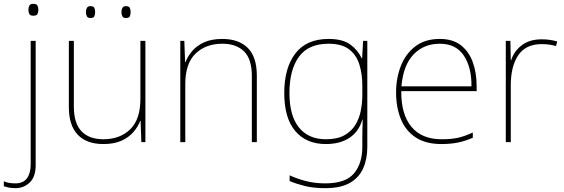

<svg xmlns="http://www.w3.org/2000/svg" viewBox="-70 -741 2941 1001"><path d="M78 -690Q78 -702 83 -711.5Q88 -721 103 -721Q121 -721 125.5 -711.5Q130 -702 130 -690Q130 -677 125.5 -668Q121 -659 103 -659Q88 -659 83 -668Q78 -677 78 -690ZM11 240Q-8 240 -23 237Q-38 234 -50 230V204Q-35 211 -19.5 213Q-4 215 11 215Q51 215 70.5 188.5Q90 162 90 116V-528H116V120Q116 181 85 210.5Q54 240 11 240Z M688 -528V0H667L663 -111H661Q650 -81 626 -53Q602 -25 563.5 -7.5Q525 10 469 10Q381 10 335 -39Q289 -88 289 -182V-528H315V-186Q315 -98 355 -56.5Q395 -15 469 -15Q555 -15 608.5 -66.5Q662 -118 662 -226V-528ZM378 -678Q378 -690 383 -699.5Q388 -709 401 -709Q418 -709 422 -699.5Q426 -690 426 -678Q426 -665 422 -656Q418 -647 401 -647Q388 -647 383 -656Q378 -665 378 -678ZM563 -678Q563 -690 568 -699.5Q573 -709 586 -709Q603 -709 607 -699.5Q611 -690 611 -678Q611 -665 607 -656Q603 -647 586 -647Q573 -647 568 -656Q563 -665 563 -678Z M1089 -538Q1175 -538 1222 -491Q1269 -444 1269 -346V0H1243V-345Q1243 -433 1202.5 -473Q1162 -513 1089 -513Q1003 -513 949.5 -461.5Q896 -410 896 -302V0H870V-528H891L895 -417H897Q909 -448 932.5 -475.5Q956 -503 994.5 -520.5Q1033 -538 1089 -538Z M1643 -538Q1716 -538 1755.5 -509.5Q1795 -481 1816 -437H1818L1823 -528H1845V25Q1845 88 1823.5 136.5Q1802 185 1754 212.5Q1706 240 1626 240Q1565 240 1520.5 229Q1476 218 1440 203V173Q1476 190 1523 202.5Q1570 215 1626 215Q1732 215 1775.5 163Q1819 111 1819 25V-17Q1819 -46 1819.5 -67Q1820 -88 1821 -117H1819Q1801 -55 1752 -22.5Q1703 10 1629 10Q1527 10 1469.5 -57.5Q1412 -125 1412 -256Q1412 -387 1470 -462.5Q1528 -538 1643 -538ZM1643 -513Q1538 -513 1488.5 -445Q1439 -377 1439 -256Q1439 -138 1488.5 -76.5Q1538 -15 1629 -15Q1688 -15 1725 -35.5Q1762 -56 1782.5 -89.5Q1803 -123 1811 -164Q1819 -205 1819 -246V-294Q1819 -357 1803 -406.5Q1787 -456 1749 -484.5Q1711 -513 1643 -513Z M2223 -538Q2291 -538 2333 -505Q2375 -472 2395 -416.5Q2415 -361 2415 -291V-266H2022Q2021 -145 2075 -80Q2129 -15 2232 -15Q2280 -15 2314.5 -22Q2349 -29 2395 -50V-23Q2357 -6 2318.5 2Q2280 10 2232 10Q2149 10 2096.5 -25Q2044 -60 2019.5 -121Q1995 -182 1995 -259Q1995 -334 2020 -397.5Q2045 -461 2095.5 -499.5Q2146 -538 2223 -538ZM2223 -513Q2139 -513 2085.5 -456.5Q2032 -400 2023 -291H2388Q2389 -390 2348 -451.5Q2307 -513 2223 -513Z M2754 -536Q2778 -536 2797.5 -533Q2817 -530 2835 -525L2829 -501Q2810 -506 2793.5 -508.5Q2777 -511 2754 -511Q2671 -511 2632 -453Q2593 -395 2593 -297V0H2567V-528H2591L2593 -427H2595Q2609 -473 2649.5 -504.5Q2690 -536 2754 -536Z"/></svg>

Font: Noto Sans Bengali UI Thin
Style: Regular
Weight: 100
Designer: Jelle Bosma - Monotype Design Team
Foundry: Monotype Imaging Inc.
Version: Version 2.003; ttfautohint (v1.8.4.7-5d5b)